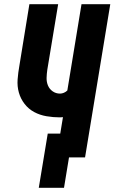

<svg xmlns="http://www.w3.org/2000/svg" viewBox="-20 -755 549 921"><path d="M166 146 209 -114H269L282 -193Q279 -193 275 -192.5Q271 -192 267 -192Q235 -192 203 -197.5Q171 -203 144 -217.5Q117 -232 98 -256.5Q79 -281 70.5 -311Q62 -341 64.5 -374Q67 -407 73 -440L121 -735H259L207 -421Q204 -401 203.5 -381.5Q203 -362 210 -345Q217 -328 232.5 -317Q248 -306 268 -306Q277 -306 286.5 -310Q296 -314 303 -321L371 -735H509L388 0H311L287 146Z"/></svg>

Font: Iosevka Term Curly Heavy
Style: Italic
Weight: 900
Italic angle: -9°
Designer: Belleve Invis
Foundry: Belleve Invis
Version: Version 32.3.0